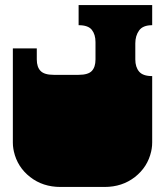

<svg xmlns="http://www.w3.org/2000/svg" viewBox="-20 -736 660 762"><path d="M220 6Q150 6 99.5 -33.5Q49 -73 35 -135Q34 -140 33 -145.5Q32 -151 31.5 -157.5Q31 -164 31 -170V-171Q31 -178 31 -179.5Q31 -181 31 -186.5Q31 -192 31 -209V-260Q31 -277 31 -281.5Q31 -286 31 -288Q31 -290 31 -296V-297Q31 -304 31 -305.5Q31 -307 31 -312.5Q31 -318 31 -334V-544H126V-500Q126 -470 141 -454.5Q156 -439 193 -439H292Q330 -439 344.5 -454.5Q359 -470 359 -500V-569Q359 -599 344.5 -617.5Q330 -636 292 -636V-716H584V-636Q547 -636 532 -615Q517 -594 517 -564V-500Q517 -470 532 -452Q547 -434 584 -434V-334Q584 -318 584 -312.5Q584 -307 584 -305.5Q584 -304 584 -297V-296Q584 -290 584 -288Q584 -286 584 -281.5Q584 -277 584 -260V-209Q584 -193 584 -187.5Q584 -182 584 -180.5Q584 -179 584 -172V-171Q584 -165 583.5 -158Q583 -151 582 -145.5Q581 -140 580 -135Q566 -73 515.5 -33.5Q465 6 395 6Z"/></svg>

Font: Danfo
Style: Regular
Weight: 400
Designer: Seyi Olusanya, David Udoh, Eyiyemi Adegbite, Mirko Velimirović
Version: Version 1.000